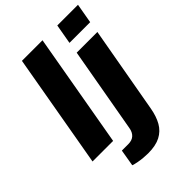

<svg xmlns="http://www.w3.org/2000/svg" viewBox="-265 -836 1148 1148"><g transform="rotate(-45 309.5 -261.5)"><path d="M18 0 145 -724H319L192 0ZM422 -599 444 -724H619L597 -599ZM288 201Q270 201 248 199Q226 197 205 193Q184 189 170 184L188 78H242Q274 78 292 61.5Q310 45 315 15L411 -527H586L488 24Q478 80 455.5 119.5Q433 159 392.5 180Q352 201 288 201Z"/></g></svg>

Font: Archivo SemiExpanded ExtraBold
Style: Italic
Weight: 800
Width: 6
Italic angle: -10°
Designer: Hector Gatti
Foundry: Omnibus-Type
Version: Version 2.001